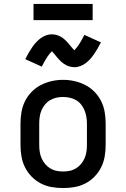

<svg xmlns="http://www.w3.org/2000/svg" viewBox="-20 -946 640 974"><path d="M300 8Q271 8 242 3Q213 -2 187 -15.5Q161 -29 140.5 -50Q120 -71 107 -97Q94 -123 89 -152Q84 -181 84 -210V-320Q84 -349 89 -378Q94 -407 107 -433Q120 -459 140.5 -480Q161 -501 187 -514.5Q213 -528 242 -534.5Q271 -541 300 -541Q329 -541 358 -534.5Q387 -528 413 -514.5Q439 -501 459.5 -480Q480 -459 493 -433Q506 -407 511 -378Q516 -349 516 -320V-210Q516 -181 511 -152Q506 -123 493 -97Q480 -71 459.5 -50Q439 -29 413 -15.5Q387 -2 358 3Q329 8 300 8ZM300 -76Q317 -76 334 -79.5Q351 -83 365.5 -92Q380 -101 391 -114Q402 -127 409 -143Q416 -159 418.5 -176Q421 -193 421 -210V-320Q421 -337 418 -354Q415 -371 408.5 -387Q402 -403 391 -416.5Q380 -430 365 -438.5Q350 -447 333 -450.5Q316 -454 298 -454Q281 -454 264.5 -450Q248 -446 233.5 -437.5Q219 -429 208 -415.5Q197 -402 190.5 -386.5Q184 -371 181.5 -354Q179 -337 179 -320V-210Q179 -193 181.5 -176Q184 -159 191 -143Q198 -127 209 -114Q220 -101 234.5 -92Q249 -83 266 -79.5Q283 -76 300 -76ZM357 -605Q350 -605 342.5 -606.5Q335 -608 328.5 -610Q322 -612 315 -616Q308 -620 302.5 -623.5Q297 -627 291 -632.5Q285 -638 280 -643.5Q275 -649 271 -653.5Q267 -658 261.5 -665Q256 -672 251 -677.5Q246 -683 243 -686Q231 -674 219 -656Q207 -638 192 -608L108 -646Q117 -664 126 -679Q135 -694 143.5 -706.5Q152 -719 161.5 -729.5Q171 -740 183.5 -750Q196 -760 211.5 -766Q227 -772 243 -772Q249 -772 255 -771Q261 -770 267 -768.5Q273 -767 278.5 -764.5Q284 -762 289.5 -759Q295 -756 299.5 -752.5Q304 -749 309 -744.5Q314 -740 318.5 -735.5Q323 -731 326.5 -726.5Q330 -722 333.5 -718Q337 -714 341 -709Q345 -704 349.5 -699Q354 -694 357 -691Q369 -703 381 -721Q393 -739 408 -769L492 -731Q483 -713 474 -698Q465 -683 456.5 -670.5Q448 -658 438.5 -647.5Q429 -637 416.5 -627Q404 -617 388.5 -611Q373 -605 357 -605ZM150 -844V-926H450V-844Z"/></svg>

Font: Iosevka Slab Medium Extended
Style: Regular
Weight: 500
Width: 7
Monospace: yes
Designer: Belleve Invis
Foundry: Belleve Invis
Version: Version 11.1.1; ttfautohint (v1.8.3)